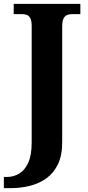

<svg xmlns="http://www.w3.org/2000/svg" viewBox="-41 -734 458 994"><path d="M-21 240V182H-3Q29 182 58 165Q87 148 105 109.1Q123 70.2 123 3V-600Q123 -626.9 115.8 -639.9Q108.7 -652.9 97.2 -657Q85.7 -661 72 -661H30V-714H375V-661H333Q319.1 -661 307 -656.5Q295 -652 288 -638.4Q281 -624.9 281 -596V2Q281 70.3 259 116.1Q237 162 199.5 189Q162 216 114 228Q66 240 15 240Z"/></svg>

Font: Noto Serif Tamil
Style: Regular
Weight: 400
Designer: Indian Type Foundry, Tom Grace, and the Monotype Design Team
Foundry: Monotype Imaging Inc.
Version: Version 2.003